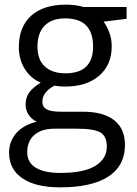

<svg xmlns="http://www.w3.org/2000/svg" viewBox="-20 -565 588 825"><path d="M524 -535V-484L425 -472Q438 -455 449 -427.5Q460 -400 460 -365Q460 -287 406.5 -240Q353 -193 259 -193Q235 -193 214 -197Q162 -169 162 -128Q162 -106 180 -95.5Q198 -85 242 -85H337Q424 -85 470.5 -48.5Q517 -12 517 58Q517 147 446 193.5Q375 240 238 240Q133 240 76 201Q19 162 19 91Q19 42 50.5 6.5Q82 -29 138 -42Q118 -51 104 -70.5Q90 -90 90 -116Q90 -146 105.5 -167.5Q121 -189 155 -210Q113 -227 87 -268Q61 -309 61 -362Q61 -450 114 -497.5Q167 -545 263 -545Q305 -545 339 -535ZM97 90Q97 133 133.5 155.5Q170 178 239 178Q341 178 390 147.5Q439 117 439 65Q439 21 412 4.5Q385 -12 311 -12H214Q159 -12 128 14.5Q97 41 97 90ZM141 -364Q141 -308 173 -279Q205 -250 261 -250Q380 -250 380 -365Q380 -486 260 -486Q203 -486 172 -455Q141 -424 141 -364Z"/></svg>

Font: Stephens Clock
Style: Regular
Weight: 400
Designer: Peter Wiegel (catfonts.de) with slight modifications by DT1.org
Version: Version 0.9.1